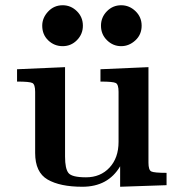

<svg xmlns="http://www.w3.org/2000/svg" viewBox="-20 -706 678 732"><path d="M141 -608Q141 -638 163.5 -662Q186 -686 219 -686Q250 -686 273 -663.5Q296 -641 296 -608Q296 -576 273.5 -553Q251 -530 219 -530Q187 -530 164 -552Q141 -574 141 -608ZM365 -608Q365 -640 387.5 -663Q410 -686 442 -686Q473 -686 496.5 -663.5Q520 -641 520 -608Q520 -574 496 -552Q472 -530 442 -530Q411 -530 388 -552.5Q365 -575 365 -608ZM45 -395V-442L228 -450V-109Q228 -63 241 -46.5Q254 -30 308 -30Q363 -30 397.5 -67Q432 -104 432 -165V-356Q432 -384 421.5 -389.5Q411 -395 363 -395V-442L546 -450V-86Q546 -58 556.5 -52.5Q567 -47 615 -47V0L438 6V-72Q392 6 294 6Q209 6 161.5 -21.5Q114 -49 114 -123V-356Q114 -384 103.5 -389.5Q93 -395 45 -395Z"/></svg>

Font: CMU Serif
Style: Bold
Weight: 700
Version: Version 0.7.0